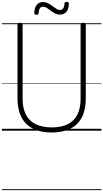

<svg xmlns="http://www.w3.org/2000/svg" viewBox="-20 -1388 1097 2039"><path d="M530 19Q441 19 373 -4Q305 -27 259 -72.5Q213 -118 189.5 -185.5Q166 -253 166 -342V-1127Q166 -1137 172.5 -1141.5Q179 -1146 193 -1146Q208 -1146 214 -1141.5Q220 -1137 220 -1127V-340Q220 -239 255 -171Q290 -103 359.5 -69Q429 -35 531 -35Q631 -35 699.5 -69Q768 -103 802 -171Q836 -239 836 -340V-1127Q836 -1137 842.5 -1141.5Q849 -1146 863 -1146Q891 -1146 891 -1127V-342Q891 -224 850 -143.5Q809 -63 728.5 -22Q648 19 530 19ZM366 -1231Q344 -1231 344 -1251Q346 -1306 370 -1336Q394 -1366 435 -1366Q467 -1366 491.5 -1353Q516 -1340 537 -1324Q558 -1308 577.5 -1295Q597 -1282 618 -1282Q639 -1282 651 -1299.5Q663 -1317 664 -1349Q665 -1368 688 -1368Q702 -1368 706.5 -1363Q711 -1358 711 -1347Q710 -1292 685.5 -1262.5Q661 -1233 617 -1233Q588 -1233 563.5 -1246Q539 -1259 518 -1275.5Q497 -1292 477 -1304.5Q457 -1317 436 -1317Q415 -1317 404 -1300.5Q393 -1284 390 -1250Q389 -1240 384 -1235.5Q379 -1231 366 -1231ZM0 621H1057V631H0ZM0 -20H1057V0H0ZM0 -505H1057V-500H0ZM0 -1141H1057V-1131H0Z"/></svg>

Font: Playwrite BR Guides
Style: Regular
Weight: 400
Designer: Veronika Burian, José Scaglione
Foundry: TypeTogether
Version: Version 1.003